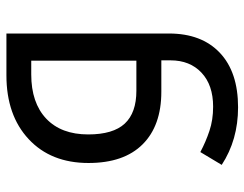

<svg xmlns="http://www.w3.org/2000/svg" viewBox="-102 -423 765 601"><g transform="rotate(-90 280.5 -122.5)"><path d="M245.1 240.2Q143.1 240.2 64.9 189L105 122.1Q137.2 139.2 171.4 150.6Q205.6 162.1 247.1 162.1Q314.9 162.1 353.5 125.7Q392.1 89.4 392.1 28.8V0H293.9Q187.5 0 129.2 -58.6Q70.8 -117.2 70.8 -228Q70.8 -345.7 145.5 -415.3Q220.2 -484.9 345.2 -484.9H476.1V23.9Q476.1 126 415.8 183.1Q355.5 240.2 245.1 240.2ZM391.1 -78.1V-407.2H348.1Q259.3 -407.2 209.7 -360.4Q160.2 -313.5 160.2 -229Q160.2 -150.9 194.1 -114.5Q228 -78.1 296.9 -78.1Z"/></g></svg>

Font: Droid Arabic Kufi
Style: Regular
Weight: 400
Designer: Pascal Zoghbi
Foundry: Irfont.ir
Version: Version 1.00 February 28, 2013, initial release